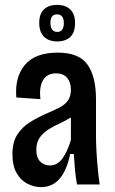

<svg xmlns="http://www.w3.org/2000/svg" viewBox="-20 -757 471 788"><path d="M149 11Q120 11 92.5 -3Q65 -17 48 -47Q31 -77 31 -125Q31 -172 50 -203Q69 -234 103 -255.5Q137 -277 180 -295Q205 -306 225.5 -316.5Q246 -327 258.5 -344Q271 -361 271 -389Q271 -419 255.5 -437.5Q240 -456 210 -456Q173 -456 156.5 -427.5Q140 -399 146 -350L47 -357Q40 -440 82 -490.5Q124 -541 217 -541Q304 -541 339 -492Q374 -443 374 -349V-196Q374 -170 376 -134Q378 -98 381.5 -62.5Q385 -27 389 0H296Q290 -32 287.5 -63Q285 -94 283 -125H268Q240 11 149 11ZM185 -78Q215 -78 235.5 -105.5Q256 -133 271 -182V-275Q250 -262 226 -251Q202 -240 180 -226.5Q158 -213 143.5 -193Q129 -173 129 -142Q129 -111 144.5 -94.5Q160 -78 185 -78ZM215 -587Q180 -587 160.5 -606.5Q141 -626 141 -663Q141 -700 160.5 -718.5Q180 -737 214 -737Q249 -737 268.5 -718Q288 -699 288 -662Q288 -624 268.5 -605.5Q249 -587 215 -587ZM215 -626Q229 -626 235.5 -635.5Q242 -645 242 -662Q242 -698 214 -698Q187 -698 187 -664Q187 -626 215 -626Z"/></svg>

Font: Bricolage Grotesque 12pt Condensed Medium
Style: Regular
Weight: 500
Width: 3
Designer: Mathieu Triay
Foundry: Atelier Triay
Version: Version 1.001; ttfautohint (v1.8.4.7-5d5b);gftools[0.9.33.de